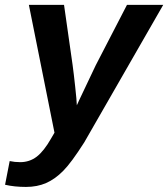

<svg xmlns="http://www.w3.org/2000/svg" viewBox="-62 -548 679 776"><path d="M43 207.5Q-3.9 207.5 -41.5 198.7L-22.9 103Q-2.9 107.4 19.5 107.4Q57.6 107.4 86.7 85Q115.7 62.5 144.5 11.7L158.2 -11.7L54.7 -528.3H196.8L231.4 -285.6Q233.4 -271 236.3 -247.1Q239.3 -223.1 241.9 -197.5Q244.6 -171.9 246.6 -151.1Q248.5 -130.4 248.5 -122.6Q251 -127.4 252.9 -131.8Q254.9 -136.2 256.8 -140.6L324.7 -283.7L451.2 -528.3H597.7L278.3 27.8Q225.6 110.4 193.4 142.6Q160.6 175.8 124.5 191.7Q88.4 207.5 43 207.5Z"/></svg>

Font: Arimo
Style: Italic
Weight: 400
Italic angle: -12°
Designer: Steve Matteson
Foundry: Monotype Imaging Inc.
Version: Version 1.33